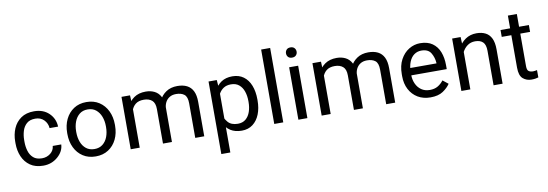

<svg xmlns="http://www.w3.org/2000/svg" viewBox="-66 -1227 5436 1906"><g transform="rotate(-10 2652.5 -273.5)"><path d="M280.3 -64.5Q328.6 -64.5 365 -93.3Q401.4 -122.1 404.8 -167H490.7Q487.3 -96.2 425.8 -43.2Q364.3 9.8 280.3 9.8Q200.7 9.8 148.7 -26.6Q96.7 -63 71 -123Q45.4 -183.1 45.4 -253.9V-274.4Q45.4 -345.2 71 -405.3Q96.7 -465.3 148.9 -501.7Q201.2 -538.1 280.3 -538.1Q373 -538.1 430.2 -483.2Q487.3 -428.2 490.7 -346.7H404.8Q401.4 -395.5 367.9 -429.7Q334.5 -463.9 280.3 -463.9Q224.6 -463.9 193.1 -435.5Q161.6 -407.2 148.7 -363.8Q135.7 -320.3 135.7 -274.4V-253.9Q135.7 -207.5 148.4 -164.1Q161.1 -120.6 192.6 -92.5Q224.1 -64.5 280.3 -64.5Z M568.4 -258.3V-269.5Q568.4 -345.7 597.7 -406.5Q627 -467.3 680.7 -502.7Q734.4 -538.1 808.1 -538.1Q882.8 -538.1 936.8 -502.7Q990.7 -467.3 1020 -406.5Q1049.3 -345.7 1049.3 -269.5V-258.3Q1049.3 -181.6 1020 -121.1Q990.7 -60.5 936.8 -25.4Q882.8 9.8 809.1 9.8Q734.9 9.8 680.9 -25.4Q627 -60.5 597.7 -121.1Q568.4 -181.6 568.4 -258.3ZM658.7 -269.5V-258.3Q658.7 -206.1 675.3 -161.9Q691.9 -117.7 725.3 -91.1Q758.8 -64.5 809.1 -64.5Q858.4 -64.5 891.8 -91.1Q925.3 -117.7 941.9 -161.9Q958.5 -206.1 958.5 -258.3V-269.5Q958.5 -321.3 941.7 -365.5Q924.8 -409.7 891.6 -436.8Q858.4 -463.9 808.1 -463.9Q758.3 -463.9 725.1 -436.8Q691.9 -409.7 675.3 -365.5Q658.7 -321.3 658.7 -269.5Z M1252.4 -423.3V0H1161.6V-528.3H1247.6ZM1233.9 -284.2 1191.9 -285.6Q1192.4 -358.4 1216.6 -415.3Q1240.7 -472.2 1288.3 -505.1Q1335.9 -538.1 1406.2 -538.1Q1455.6 -538.1 1494.1 -519Q1532.7 -500 1554.9 -459Q1577.1 -418 1577.1 -352.1V0H1486.8V-347.7Q1486.8 -409.7 1456.1 -435.8Q1425.3 -461.9 1374 -461.9Q1320.8 -461.9 1290.3 -437.3Q1259.8 -412.6 1247.1 -372.3Q1234.4 -332 1233.9 -284.2ZM1576.2 -334 1515.6 -315.4Q1516.6 -373 1540.8 -424.1Q1564.9 -475.1 1611.6 -506.6Q1658.2 -538.1 1725.6 -538.1Q1782.2 -538.1 1821.8 -518.1Q1861.3 -498 1882.1 -456.1Q1902.8 -414.1 1902.8 -347.2V0H1812V-348.1Q1812 -414.6 1781.5 -438.2Q1751 -461.9 1699.2 -461.9Q1659.2 -461.9 1631.8 -444.3Q1604.5 -426.8 1590.3 -397.5Q1576.2 -368.2 1576.2 -334Z M2129.9 -426.8V203.1H2039.1V-528.3H2122.1ZM2485.8 -268.6V-258.3Q2485.8 -181.2 2461.9 -120.6Q2438 -60.1 2392.1 -25.1Q2346.2 9.8 2280.8 9.8Q2213.4 9.8 2167.5 -19.5Q2121.6 -48.8 2095.5 -103Q2069.3 -157.2 2062 -231.4V-286.1Q2069.8 -364.3 2095.9 -420.7Q2122.1 -477.1 2167.5 -507.6Q2212.9 -538.1 2279.3 -538.1Q2345.7 -538.1 2391.8 -504.4Q2438 -470.7 2461.9 -409.9Q2485.8 -349.1 2485.8 -268.6ZM2395 -258.3V-268.6Q2395 -321.3 2380.1 -365.2Q2365.2 -409.2 2333.7 -435.5Q2302.2 -461.9 2252.9 -461.9Q2207.5 -461.9 2177.5 -441.9Q2147.5 -421.9 2130.4 -389.6Q2113.3 -357.4 2106 -321.8V-195.3Q2120.6 -143.6 2153.8 -104Q2187 -64.5 2253.9 -64.5Q2302.7 -64.5 2334 -91.1Q2365.2 -117.7 2380.1 -161.9Q2395 -206.1 2395 -258.3Z M2699.2 -750V0H2608.4V-750Z M2942.4 -528.3V0H2851.6V-528.3ZM2844.7 -668.5Q2844.7 -690.4 2858.2 -705.6Q2871.6 -720.7 2897.9 -720.7Q2923.8 -720.7 2937.7 -705.6Q2951.7 -690.4 2951.7 -668.5Q2951.7 -647.5 2937.7 -632.6Q2923.8 -617.7 2897.9 -617.7Q2871.6 -617.7 2858.2 -632.6Q2844.7 -647.5 2844.7 -668.5Z M3177.2 -423.3V0H3086.4V-528.3H3172.4ZM3158.7 -284.2 3116.7 -285.6Q3117.2 -358.4 3141.4 -415.3Q3165.5 -472.2 3213.1 -505.1Q3260.7 -538.1 3331.1 -538.1Q3380.4 -538.1 3418.9 -519Q3457.5 -500 3479.7 -459Q3502 -418 3502 -352.1V0H3411.6V-347.7Q3411.6 -409.7 3380.9 -435.8Q3350.1 -461.9 3298.8 -461.9Q3245.6 -461.9 3215.1 -437.3Q3184.6 -412.6 3171.9 -372.3Q3159.2 -332 3158.7 -284.2ZM3501 -334 3440.4 -315.4Q3441.4 -373 3465.6 -424.1Q3489.7 -475.1 3536.4 -506.6Q3583 -538.1 3650.4 -538.1Q3707 -538.1 3746.6 -518.1Q3786.1 -498 3806.9 -456.1Q3827.6 -414.1 3827.6 -347.2V0H3736.8V-348.1Q3736.8 -414.6 3706.3 -438.2Q3675.8 -461.9 3624 -461.9Q3584 -461.9 3556.6 -444.3Q3529.3 -426.8 3515.1 -397.5Q3501 -368.2 3501 -334Z M4183.6 9.8Q4109.9 9.8 4055.4 -22.9Q4001 -55.7 3970.9 -113.3Q3940.9 -170.9 3940.9 -245.6V-266.1Q3940.9 -352.5 3973.9 -413.3Q4006.8 -474.1 4059.6 -506.1Q4112.3 -538.1 4171.9 -538.1Q4247.6 -538.1 4295.7 -504.2Q4343.8 -470.2 4366.5 -411.9Q4389.2 -353.5 4389.2 -279.3V-238.8H3994.6V-312.5H4298.8V-319.3Q4295.4 -372.1 4268.3 -418Q4241.2 -463.9 4171.9 -463.9Q4130.9 -463.9 4099.1 -440.9Q4067.4 -418 4049.6 -373.8Q4031.7 -329.6 4031.7 -266.1V-245.6Q4031.7 -195.3 4050.3 -154.3Q4068.8 -113.3 4104 -88.6Q4139.2 -64 4188.5 -64Q4236.3 -64 4269.5 -83.5Q4302.7 -103 4327.6 -135.7L4382.3 -92.3Q4356.4 -53.2 4309.1 -21.7Q4261.7 9.8 4183.6 9.8Z M4585 -415.5V0H4494.6V-528.3H4580.1ZM4563.5 -284.2 4525.9 -285.6Q4526.4 -358.4 4553.5 -415.3Q4580.6 -472.2 4628.7 -505.1Q4676.8 -538.1 4740.7 -538.1Q4793 -538.1 4830.8 -519Q4868.7 -500 4889.4 -457.8Q4910.2 -415.5 4910.2 -346.2V0H4819.3V-347.2Q4819.3 -409.2 4792.2 -435.5Q4765.1 -461.9 4713.9 -461.9Q4668.9 -461.9 4635.3 -437.3Q4601.6 -412.6 4582.5 -372.3Q4563.5 -332 4563.5 -284.2Z M5268.1 -528.3V-459H4982.4V-528.3ZM5079.1 -656.7H5169.4V-130.9Q5169.4 -90.3 5187 -79.1Q5204.6 -67.9 5227.5 -67.9Q5238.8 -67.9 5251.2 -70.1Q5263.7 -72.3 5270 -73.7L5270.5 0Q5259.8 3.4 5242.4 6.6Q5225.1 9.8 5200.7 9.8Q5150.4 9.8 5114.7 -21Q5079.1 -51.8 5079.1 -131.3Z"/></g></svg>

Font: RobotoDEMO
Style: Regular
Weight: 400
Designer: Christian Robertson
Foundry: Google
Version: Version 2.136